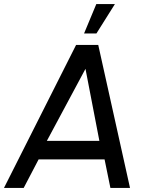

<svg xmlns="http://www.w3.org/2000/svg" viewBox="-50 -920 768 940"><path d="M322.5 -700H431L586.5 0H490.5L462 -139.5H139L66 0H-30.5ZM179.5 -230.5H436.5L368.5 -583ZM361.5 -756 421.5 -900H512.5L422 -756Z"/></svg>

Font: Urbanist Medium
Style: Italic
Weight: 500
Italic angle: -8°
Designer: Corey Hu
Foundry: Corey Hu
Version: Version 1.330; ttfautohint (v1.8.4.7-5d5b)